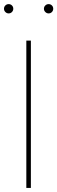

<svg xmlns="http://www.w3.org/2000/svg" viewBox="-48 -928 283 948"><path d="M104.5 -727.5V0H82V-727.5ZM-5.4 -861.8Q-14.6 -861.8 -21.5 -868.7Q-28.3 -875.5 -28.3 -884.8Q-28.3 -894.5 -21.5 -901.1Q-14.6 -907.7 -5.4 -907.7Q4.4 -907.7 11 -901.1Q17.6 -894.5 17.6 -884.8Q17.6 -875.5 11 -868.7Q4.4 -861.8 -5.4 -861.8ZM191.9 -861.8Q182.6 -861.8 175.8 -868.7Q168.9 -875.5 168.9 -884.8Q168.9 -894.5 175.8 -901.1Q182.6 -907.7 191.9 -907.7Q201.7 -907.7 208.3 -901.1Q214.8 -894.5 214.8 -884.8Q214.8 -875.5 208.3 -868.7Q201.7 -861.8 191.9 -861.8Z"/></svg>

Font: Inter Display Thin
Style: Regular
Weight: 100
Designer: Rasmus Andersson
Foundry: rsms
Version: Version 4.000;git-a52131595